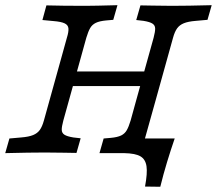

<svg xmlns="http://www.w3.org/2000/svg" viewBox="-21 -591 837 741"><path d="M185.5 -509.7 142.7 -513.7 158.1 -570.2Q219.4 -568.5 305.6 -568.5H309.7H308.9Q342.7 -568.5 432.3 -571L416.1 -514.5L388.7 -512.1Q362.9 -509.7 348.8 -502.8Q334.7 -496 327 -482.7Q319.4 -469.4 312.1 -445.2L291.1 -369.4H216.1L237.1 -445.2Q244.4 -468.5 243.1 -481.5Q241.9 -494.4 228.6 -500.8Q215.3 -507.3 185.5 -509.7ZM-0.8 0 15.3 -56.5 60.5 -60.5Q90.3 -62.9 106.9 -69.8Q123.4 -76.6 132.7 -89.5Q141.9 -102.4 148.4 -125.8L216.1 -369.4H291.1L223.4 -125.8Q216.9 -101.6 217.3 -89.5Q217.7 -77.4 227.8 -71Q237.9 -64.5 262.1 -60.5L290.3 -57.3L274.2 -0.8Q250.8 -1.6 227.4 -1.6Q190.3 -2.4 153.2 -2.4H150.8H152.4Q93.5 -2.4 -0.8 0ZM238.7 -315.3H579.8L562.9 -258.9H222.6ZM533.1 -510.5 504.8 -513.7 521 -570.2Q544.4 -570.2 567.7 -569.4Q604.8 -569.4 641.9 -568.5H644.4H642.7Q701.6 -568.5 796 -571L779.8 -514.5L734.7 -510.5Q704.8 -508.1 688.3 -501.2Q671.8 -494.4 662.5 -481.5Q653.2 -468.5 646.8 -445.2L579 -201.6H504L571.8 -445.2Q578.2 -469.4 577.8 -481.5Q577.4 -493.5 567.3 -500Q557.3 -506.5 533.1 -510.5ZM362.9 0 379 -56.5 406.5 -58.9Q432.3 -61.3 446.4 -68.1Q460.5 -75 468.1 -88.3Q475.8 -101.6 483.1 -125.8L504 -201.6H579L522.6 0L485.5 -2.4H486.3Q452.4 -2.4 362.9 0ZM451.6 -57.3 528.2 -79 537.1 -57.3 527.4 -56.5H653.2Q637.9 -12.1 623.8 34.3Q609.7 80.6 597.6 129.8L538.7 129Q548.4 77.4 544.4 50.4Q540.3 23.4 520.6 12.1Q500.8 0.8 458.1 0H362.9Z"/></svg>

Font: Playfair Micro SmCond SmLight
Style: Italic
Weight: 360
Width: 4
Italic angle: -15.6°
Designer: Claus Eggers Sørensen
Foundry: Claus Eggers Sørensen
Version: Version 2.203;Glyphs 3.3 (3326)